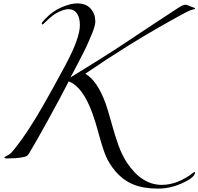

<svg xmlns="http://www.w3.org/2000/svg" viewBox="-20 -906 1170 1132"><path d="M484 -471Q554 -429 602 -298Q616 -259 636.5 -184Q657 -109 678 -50.5Q699 8 727 51Q815 184 934 184Q1026 184 1120 112Q1124 108 1128 108Q1130 108 1130 110Q1130 139 1057.5 172.5Q985 206 912 206Q826 206 766 181.5Q706 157 659 102Q623 59 604 13.5Q585 -32 564.5 -108.5Q544 -185 524 -240Q467 -396 385 -426Q342 -341 262 -196Q182 -51 149 2Q144 10 136.5 14.5Q129 19 100 23.5Q71 28 20 28Q6 28 6 22Q6 20 12.5 17Q19 14 32 6Q45 -2 56 -16Q142 -121 236 -287Q289 -379 369 -528Q451 -682 451 -758Q451 -802 433.5 -827Q416 -852 382 -852Q363 -852 328 -836.5Q293 -821 254 -782Q234 -762 232 -762Q226 -762 226 -768Q226 -774 248 -796Q292 -842 345 -864Q398 -886 434 -886Q488 -886 515 -854.5Q542 -823 542 -780Q542 -767 536.5 -747Q531 -727 518.5 -698Q506 -669 496 -646Q486 -623 467.5 -587Q449 -551 440.5 -534.5Q432 -518 414 -484Q396 -450 395 -449Q574 -558 715 -651Q748 -673 857 -745.5Q966 -818 1036 -863Q1060 -878 1073 -878Q1083 -878 1106 -867Q1111 -865 1117.5 -863Q1124 -861 1127 -859.5Q1130 -858 1130 -856Q1130 -854 1126 -852.5Q1122 -851 1115 -849Q1108 -847 1104 -846Q1087 -839 1070 -830Q897 -737 735 -636Q611 -559 484 -472Z"/></svg>

Font: Miama Nueva
Style: Medium
Weight: 400
Italic angle: -28°
Version: Version 1.0